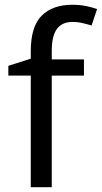

<svg xmlns="http://www.w3.org/2000/svg" viewBox="-20 -785 427 805"><path d="M332 -468H197V0H109V-468H15V-509L109 -539V-570Q109 -674 155 -719.5Q201 -765 283 -765Q315 -765 341.5 -759.5Q368 -754 387 -747L364 -678Q348 -683 327 -688Q306 -693 284 -693Q240 -693 218.5 -663.5Q197 -634 197 -571V-536H332Z"/></svg>

Font: Noto Sans Cherokee
Style: Regular
Weight: 400
Designer: Monotype Design Team
Foundry: Monotype Imaging Inc.
Version: Version 2.001